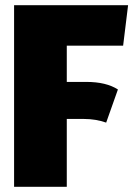

<svg xmlns="http://www.w3.org/2000/svg" viewBox="-20 -716 511 736"><path d="M236 -541V-402H311Q387 -402 432 -373L387 -246Q347 -260 302 -260H236V0H34V-696H471L452 -541Z"/></svg>

Font: Fira Sans Condensed Black
Style: Regular
Weight: 900
Width: 3
Designer: Carrois Corporate & Edenspiekermann AG
Foundry: Carrois Corporate GbR & Edenspiekermann AG
Version: Version 4.203